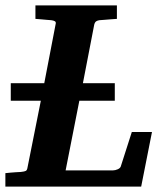

<svg xmlns="http://www.w3.org/2000/svg" viewBox="-35 -691 615 711"><path d="M487.8 0H-15.1V-49.8Q-4.9 -50.8 5.1 -51.8Q15.1 -52.7 23.4 -53.2L42 -54.2Q56.2 -55.7 60.8 -58.3Q65.4 -61 66.9 -70.8L116.2 -317.9H4.9V-382.8H128.9L170.9 -601.1Q173.3 -609.4 168.2 -612.3Q163.1 -615.2 154.8 -616.2Q146 -616.7 136.2 -617.7Q127.9 -618.7 117.4 -619.4Q106.9 -620.1 96.2 -621.1V-670.9H397.9V-621.1Q385.3 -620.1 373.8 -619.4Q362.3 -618.7 353 -617.7Q342.3 -616.7 333 -616.2Q326.2 -615.2 321.3 -612.1Q316.4 -608.9 314 -600.1L272 -382.8H390.1V-317.9H258.8L208 -60.1H383.8Q391.6 -60.1 400.6 -64Q409.7 -67.9 412.1 -74.2L453.1 -202.1H527.8Z"/></svg>

Font: Charis SIL APac
Style: Bold Italic
Weight: 700
Italic angle: -11°
Foundry: SIL International
Version: Version 5.000